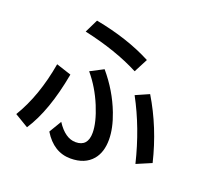

<svg xmlns="http://www.w3.org/2000/svg" viewBox="-146 -994 1293 1223"><g transform="rotate(20 500.0 -382.5)"><path d="M645 -603Q486.3 -685.5 265.6 -733.9L309.6 -824.2Q530.3 -782.7 693.8 -696.8ZM315.9 -140.1Q374.5 -49.8 445.3 -49.8Q527.8 -49.8 527.8 -143.1Q527.8 -212.4 485.4 -315.9Q441.4 -422.4 372.6 -503.9L460.9 -549.8Q554.2 -439.9 604 -310.1Q640.6 -214.4 640.6 -137.2Q640.6 -51.8 598.1 -1Q547.4 59.1 450.2 59.1Q335.9 59.1 265.6 -56.2ZM29.8 -88.9Q127 -249 166 -476.1L267.6 -442.9Q220.2 -181.6 122.6 -33.2ZM851.6 -49.8Q796.9 -275.4 696.8 -460L787.6 -500Q898.9 -315.4 952.6 -92.8Z"/></g></svg>

Font: BIZ UDPGothic
Style: Bold
Weight: 700
Designer: TypeBank Co., Ltd.
Foundry: Morisawa Inc.
Version: Version 1.051